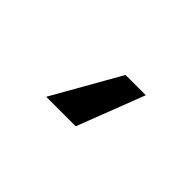

<svg xmlns="http://www.w3.org/2000/svg" viewBox="-26 -930 529 529"><g transform="rotate(-45 238.5 -665.5)"><path d="M337 -649V-570L140 -646V-761Z"/></g></svg>

Font: Cabin
Style: Bold
Weight: 700
Designer: Pablo Impallari
Foundry: Pablo Impallari. http://www.impallari.com Igino Marini. http://www.ikern.com
Version: Version 3.001;hotconv 1.0.109;makeotfexe 2.5.65596